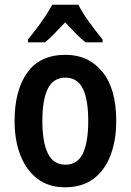

<svg xmlns="http://www.w3.org/2000/svg" viewBox="-20 -786 556 816"><path d="M474 -272Q474 -190 450 -126.5Q426 -63 378 -26.5Q330 10 256 10Q187 10 139.5 -26Q92 -62 67 -125.5Q42 -189 42 -272Q42 -402 96 -477.5Q150 -553 259 -553Q356 -553 415 -481Q474 -409 474 -272ZM160 -272Q160 -182 183.5 -134Q207 -86 258 -86Q309 -86 332 -133.5Q355 -181 355 -272Q355 -363 332 -409.5Q309 -456 258 -456Q207 -456 183.5 -409.5Q160 -363 160 -272ZM313 -766Q330 -732 359.5 -691.5Q389 -651 416 -618V-606H344Q323 -622 301.5 -644Q280 -666 257 -691Q233 -666 211.5 -643.5Q190 -621 171 -606H99V-618Q116 -639 136 -665.5Q156 -692 173.5 -718.5Q191 -745 202 -766Z"/></svg>

Font: Noto Sans Lao Looped Condensed SemiBold
Style: Regular
Weight: 600
Width: 3
Designer: Mark Frömberg, Ben Mitchell
Foundry: The Fontpad Ltd
Version: Version 1.002; ttfautohint (v1.8.4.7-5d5b)